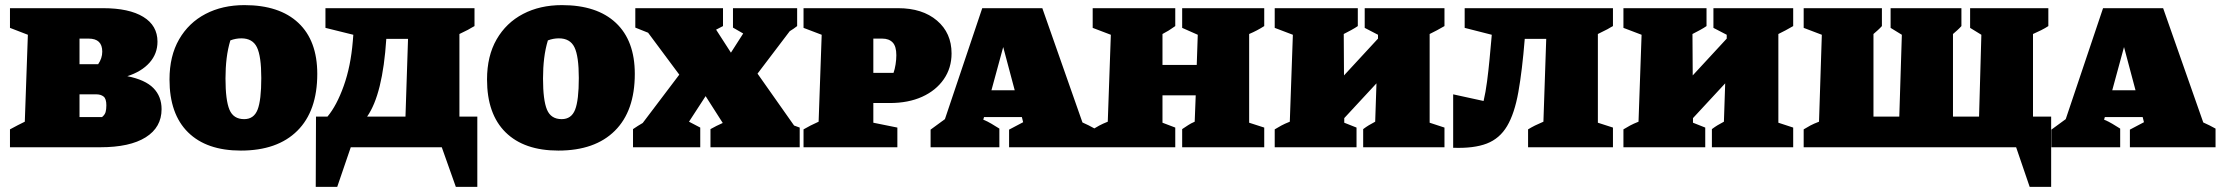

<svg xmlns="http://www.w3.org/2000/svg" viewBox="-20 -576 8686 751"><path d="M478 -278Q548 -264 580 -231.5Q612 -199 612 -149Q612 -78 550 -39Q488 0 372 0H19V-70Q33 -78 50 -86.5Q67 -95 77 -100L89 -440L19 -467V-544H383Q485 -544 540.5 -510Q596 -476 596 -413Q596 -366 565 -331Q534 -296 478 -278ZM327 -425H291V-325H364Q380 -348 380 -374Q380 -425 327 -425ZM357 -207H291V-118H379Q390 -127 393 -137.5Q396 -148 396 -164Q396 -190 385 -198.5Q374 -207 357 -207Z M922 13Q788 13 715.5 -58.5Q643 -130 643 -265Q643 -357 680.5 -422Q718 -487 784 -521.5Q850 -556 936 -556Q1073 -556 1147 -486.5Q1221 -417 1221 -287Q1221 -142 1143 -64.5Q1065 13 922 13ZM935 -110Q973 -110 987.5 -147Q1002 -184 1002 -271Q1002 -356 985 -391Q968 -426 924 -426Q902 -426 881 -418Q871 -385 866.5 -348Q862 -311 862 -269Q862 -184 877.5 -147Q893 -110 935 -110Z M1215 155 1216 -120H1261Q1297 -163 1324.5 -240Q1352 -317 1360 -415L1362 -440L1253 -467V-544H1836V-474Q1826 -469 1822.5 -466.5Q1819 -464 1810.5 -459.5Q1802 -455 1777 -443V-120H1847V155H1763L1708 0H1352L1299 155ZM1491 -424Q1477 -207 1416 -120H1566L1576 -424Z M2164 13Q2030 13 1957.5 -58.5Q1885 -130 1885 -265Q1885 -357 1922.5 -422Q1960 -487 2026 -521.5Q2092 -556 2178 -556Q2315 -556 2389 -486.5Q2463 -417 2463 -287Q2463 -142 2385 -64.5Q2307 13 2164 13ZM2177 -110Q2215 -110 2229.5 -147Q2244 -184 2244 -271Q2244 -356 2227 -391Q2210 -426 2166 -426Q2144 -426 2123 -418Q2113 -385 2108.5 -348Q2104 -311 2104 -269Q2104 -184 2119.5 -147Q2135 -110 2177 -110Z M2456 0V-71Q2475 -84 2494 -95L2637 -284L2515 -448L2465 -468V-544H2808V-474Q2795 -467 2781 -460L2839 -370L2887 -445L2847 -468V-544H3098V-474Q3084 -463 3069 -454L2943 -288L3086 -85L3108 -77V0H2759V-71Q2782 -84 2807 -95L2740 -200L2675 -100L2719 -77V0Z M3493 -544Q3588 -544 3645 -495.5Q3702 -447 3702 -367Q3702 -310 3671.5 -266Q3641 -222 3587 -197.5Q3533 -173 3460 -173H3396V-96L3490 -77V0H3123V-70Q3137 -78 3150.5 -85Q3164 -92 3182 -100L3194 -440L3123 -467V-544ZM3431 -425H3396V-291H3475Q3480 -305 3483 -324Q3486 -343 3486 -360Q3486 -395 3471.5 -410Q3457 -425 3431 -425Z M4214 -97Q4226 -92 4238.5 -85.5Q4251 -79 4262 -73V0H3927V-69L3982 -98L3977 -118H3829L3826 -108Q3843 -101 3858 -92Q3873 -83 3889 -73V0H3620V-69L3676 -110L3822 -544H4057ZM3858 -223H3949L3904 -392Z M4254 0V-70Q4267 -78 4280 -85Q4293 -92 4313 -100L4325 -440L4254 -467V-544H4577V-474Q4568 -468 4563 -464.5Q4558 -461 4551 -456.5Q4544 -452 4527 -443V-322H4661L4665 -440L4604 -467V-544H4925V-474Q4897 -456 4866 -443V-96L4925 -77V0H4604V-71Q4618 -80 4627.5 -86.5Q4637 -93 4653 -100L4657 -203H4527V-96L4577 -77V0Z M4966 0V-70Q4979 -78 4992 -85Q5005 -92 5025 -100L5037 -440L4966 -467V-544H5291V-474Q5281 -467 5265.5 -458.5Q5250 -450 5236 -443L5237 -281L5370 -425V-440L5318 -467V-544H5630V-474Q5615 -465 5600.5 -457.5Q5586 -450 5572 -443V-96L5630 -77V0H5312V-71Q5324 -80 5334 -86Q5344 -92 5359 -100L5364 -250L5238 -114V-96L5286 -77V0Z M5664 2V-207L5783 -181Q5791 -215 5796.5 -257Q5802 -299 5806 -341Q5810 -383 5813 -417L5815 -440L5709 -467V-544H6289V-474Q6281 -470 6279 -468.5Q6277 -467 6268 -462Q6259 -457 6230 -443V-96L6289 -77V0H5957V-70Q5970 -78 5984 -85Q5998 -92 6017 -100L6028 -424H5944Q5934 -300 5919 -216Q5904 -132 5875 -83Q5846 -34 5795.5 -14.5Q5745 5 5664 2Z M6330 0V-70Q6343 -78 6356 -85Q6369 -92 6389 -100L6401 -440L6330 -467V-544H6655V-474Q6645 -467 6629.5 -458.5Q6614 -450 6600 -443L6601 -281L6734 -425V-440L6682 -467V-544H6994V-474Q6979 -465 6964.5 -457.5Q6950 -450 6936 -443V-96L6994 -77V0H6676V-71Q6688 -80 6698 -86Q6708 -92 6723 -100L6728 -250L6602 -114V-96L6650 -77V0Z M7932 -120H8003V155H7919L7866 0H7035V-70Q7048 -78 7061 -85Q7074 -92 7095 -100L7106 -440L7035 -467V-544H7341V-474Q7334 -466 7325 -458Q7316 -450 7308 -443V-120H7409L7419 -440L7375 -467V-544H7652V-474Q7645 -466 7635.5 -457.5Q7626 -449 7619 -443V-120H7721L7730 -440L7686 -467V-544H7992V-474Q7980 -466 7964 -458Q7948 -450 7932 -443Z M8598 -97Q8610 -92 8622.5 -85.5Q8635 -79 8646 -73V0H8311V-69L8366 -98L8361 -118H8213L8210 -108Q8227 -101 8242 -92Q8257 -83 8273 -73V0H8004V-69L8060 -110L8206 -544H8441ZM8242 -223H8333L8288 -392Z"/></svg>

Font: Piazzolla SC Black
Style: Regular
Weight: 900
Designer: Juan Pablo del Peral
Foundry: Huerta Tipografica
Version: Version 1.330